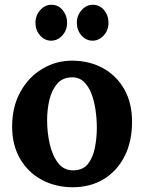

<svg xmlns="http://www.w3.org/2000/svg" viewBox="-20 -771 606 807"><path d="M286 16Q214 16 156 -15Q98 -46 64.5 -103.5Q31 -161 31 -239Q31 -322 65.5 -384.5Q100 -447 157.5 -481.5Q215 -516 283 -516Q355 -516 412 -485Q469 -454 502 -396.5Q535 -339 535 -259Q535 -175 503 -113Q471 -51 415 -17.5Q359 16 286 16ZM290 -55Q330 -56 350.5 -83Q371 -110 379 -151Q387 -192 387 -234Q387 -271 381.5 -309Q376 -347 364 -378Q352 -409 331.5 -428Q311 -447 281 -446Q242 -445 219.5 -418Q197 -391 187.5 -350.5Q178 -310 178 -266Q178 -215 189 -166Q200 -117 224.5 -85.5Q249 -54 290 -55ZM369 -600Q342 -600 322.5 -622Q303 -644 303 -675Q303 -706 323 -728.5Q343 -751 370 -751Q399 -751 417.5 -728.5Q436 -706 436 -675Q436 -644 416 -622Q396 -600 369 -600ZM195 -600Q168 -600 148.5 -622Q129 -644 129 -675Q129 -706 149 -728.5Q169 -751 196 -751Q225 -751 243.5 -728.5Q262 -706 262 -675Q262 -644 242 -622Q222 -600 195 -600Z"/></svg>

Font: Lora
Style: Bold
Weight: 700
Designer: Olga Karpushina, Alexei Vanyashin (Cyrillic)
Foundry: Cyreal
Version: Version 3.006; ttfautohint (v1.8.4.7-5d5b);gftools[0.9.30]